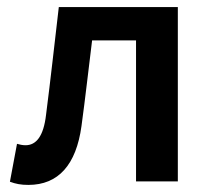

<svg xmlns="http://www.w3.org/2000/svg" viewBox="-20 -512 594 542"><path d="M60 10C145 10 195 -47 210 -156C221 -236 230 -318 240 -398H364V0H482V-492H146C134 -390 123 -289 110 -188C103 -127 82 -102 52 -102C43 -102 35 -104 28 -106L8 1C24 7 39 10 60 10Z"/></svg>

Font: Source Sans Pro Semibold
Style: Regular
Weight: 600
Designer: Paul D. Hunt
Foundry: Adobe Systems Incorporated
Version: Version 3.006;hotconv 1.0.111;makeotfexe 2.5.65597